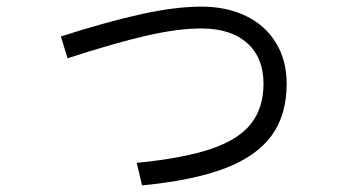

<svg xmlns="http://www.w3.org/2000/svg" viewBox="-20 -515 1096 580"><path d="M393 -23Q534 -37 617 -65Q700 -93 738 -141Q776 -189 776 -262Q776 -341 726.5 -385Q677 -429 588 -429Q517 -429 421.5 -407Q326 -385 184 -339L164 -405Q305 -450 408 -472.5Q511 -495 588 -495Q665 -495 723.5 -466.5Q782 -438 814 -385Q846 -332 846 -262Q846 -168 800.5 -105.5Q755 -43 659.5 -6.5Q564 30 409 45Z"/></svg>

Font: PlemolJP
Style: Regular
Weight: 400
Monospace: yes
Version: v2.0.4; ttfautohint (v1.8.4.7-5d5b-dirty) -l 6 -r 45 -G 200 